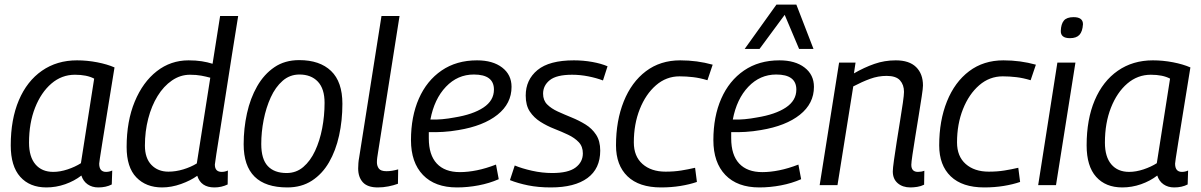

<svg xmlns="http://www.w3.org/2000/svg" viewBox="-20 -810 5256 840"><path d="M410 10Q383 10 363.5 -3.5Q344 -17 336 -42Q305 -18 265 -4Q225 10 183 10Q110 10 68.5 -36.5Q27 -83 27 -174Q27 -288 62.5 -371.5Q98 -455 163.5 -500.5Q229 -546 317 -546Q361 -546 405 -537.5Q449 -529 481 -515Q461 -392 448 -311.5Q435 -231 427.5 -184.5Q420 -138 417 -117.5Q414 -97 414 -94Q414 -58 444 -58Q458 -58 471 -64L469 -3Q444 10 410 10ZM334 -96 392 -466Q360 -483 308 -483Q250 -483 205 -444.5Q160 -406 133.5 -339Q107 -272 107 -186Q107 -124 135 -91Q163 -58 213 -58Q243 -58 276 -69Q309 -80 334 -96Z M918 10Q859 10 843 -41Q814 -20 772 -5Q730 10 689 10Q619 10 576.5 -34Q534 -78 534 -167Q534 -280 569.5 -365.5Q605 -451 666 -498.5Q727 -546 805 -546Q837 -546 862.5 -542Q888 -538 910 -531L943 -740H1022Q1009 -660 995 -571.5Q981 -483 968 -399Q955 -315 944 -246.5Q933 -178 926.5 -136Q920 -94 920 -90Q920 -58 950 -58Q964 -58 977 -64L976 -3Q949 10 918 10ZM717 -59Q749 -59 782 -69Q815 -79 841 -95L900 -470Q882 -475 860.5 -479Q839 -483 811 -483Q769 -483 732.5 -458Q696 -433 669.5 -390Q643 -347 628.5 -291Q614 -235 614 -173Q614 -118 642.5 -88.5Q671 -59 717 -59Z M1237 10Q1046 10 1046 -179Q1046 -248 1060.5 -314Q1075 -380 1105 -432.5Q1135 -485 1180.5 -516Q1226 -547 1289 -547Q1379 -547 1428.5 -499.5Q1478 -452 1478 -356Q1478 -283 1463.5 -217Q1449 -151 1419.5 -100Q1390 -49 1344.5 -19.5Q1299 10 1237 10ZM1234 -53Q1276 -53 1307 -79.5Q1338 -106 1358.5 -150Q1379 -194 1389.5 -248.5Q1400 -303 1400 -360Q1400 -422 1370.5 -453Q1341 -484 1290 -484Q1248 -484 1216.5 -456.5Q1185 -429 1164.5 -384Q1144 -339 1133.5 -285.5Q1123 -232 1123 -180Q1123 -114 1151.5 -83.5Q1180 -53 1234 -53Z M1649 -740H1728L1634 -144Q1632 -132 1630.5 -121Q1629 -110 1629 -100Q1629 -84 1637.5 -72.5Q1646 -61 1671 -61Q1683 -61 1695.5 -63Q1708 -65 1722 -69L1721 -6Q1702 1 1679 5.5Q1656 10 1633 10Q1588 10 1567.5 -12.5Q1547 -35 1547 -73Q1547 -84 1548 -96.5Q1549 -109 1551 -119Z M2162 -26Q2121 -8 2073.5 1Q2026 10 1979 10Q1883 10 1830.5 -44.5Q1778 -99 1778 -197Q1778 -300 1812.5 -378.5Q1847 -457 1912 -501.5Q1977 -546 2067 -546Q2136 -546 2177 -514.5Q2218 -483 2218 -430Q2218 -357 2156.5 -308Q2095 -259 1986 -241Q1952 -235 1919 -233Q1886 -231 1856 -232Q1856 -219 1856 -205Q1856 -132 1891 -94.5Q1926 -57 1992 -57Q2027 -57 2066.5 -65Q2106 -73 2150 -90ZM2053 -484Q1982 -484 1931 -430.5Q1880 -377 1863 -287Q1888 -286 1915 -288.5Q1942 -291 1968 -296Q2049 -309 2095 -339.5Q2141 -370 2141 -418Q2141 -484 2053 -484Z M2211 -22 2232 -86Q2263 -73 2307.5 -63Q2352 -53 2396 -53Q2466 -53 2498 -77Q2530 -101 2530 -139Q2530 -169 2512 -188Q2494 -207 2465.5 -220.5Q2437 -234 2405 -246.5Q2373 -259 2344.5 -277Q2316 -295 2298 -322Q2280 -349 2280 -392Q2280 -461 2331.5 -503.5Q2383 -546 2491 -546Q2532 -546 2571 -539Q2610 -532 2638 -520L2618 -458Q2589 -469 2553.5 -476Q2518 -483 2483 -483Q2415 -483 2385.5 -459.5Q2356 -436 2356 -400Q2356 -371 2374 -353Q2392 -335 2420.5 -322Q2449 -309 2481 -296Q2513 -283 2541.5 -265.5Q2570 -248 2588 -220.5Q2606 -193 2606 -151Q2606 -72 2550 -31Q2494 10 2390 10Q2335 10 2290.5 1Q2246 -8 2211 -22Z M2872 10Q2776 10 2725.5 -38.5Q2675 -87 2675 -174Q2675 -282 2709 -366.5Q2743 -451 2806 -498.5Q2869 -546 2956 -546Q3030 -546 3098 -527L3075 -459Q3042 -469 3012 -472.5Q2982 -476 2953 -476Q2895 -476 2850 -437Q2805 -398 2779 -332.5Q2753 -267 2753 -187Q2753 -126 2791 -92.5Q2829 -59 2892 -59Q2929 -59 2960 -64Q2991 -69 3021 -76L3029 -14Q2997 -3 2957 3.5Q2917 10 2872 10Z M3485 -26Q3444 -8 3396.5 1Q3349 10 3302 10Q3206 10 3153.5 -44.5Q3101 -99 3101 -197Q3101 -300 3135.5 -378.5Q3170 -457 3235 -501.5Q3300 -546 3390 -546Q3459 -546 3500 -514.5Q3541 -483 3541 -430Q3541 -357 3479.5 -308Q3418 -259 3309 -241Q3275 -235 3242 -233Q3209 -231 3179 -232Q3179 -219 3179 -205Q3179 -132 3214 -94.5Q3249 -57 3315 -57Q3350 -57 3389.5 -65Q3429 -73 3473 -90ZM3376 -484Q3305 -484 3254 -430.5Q3203 -377 3186 -287Q3211 -286 3238 -288.5Q3265 -291 3291 -296Q3372 -309 3418 -339.5Q3464 -370 3464 -418Q3464 -484 3376 -484ZM3238 -596 3377 -790H3464L3539 -596H3476L3413 -745L3303 -596Z M3651 -536H3723L3716 -489Q3761 -515 3805.5 -530.5Q3850 -546 3899 -546Q3958 -546 3988 -516.5Q4018 -487 4018 -436Q4018 -424 4012.5 -388Q4007 -352 3999.5 -305.5Q3992 -259 3984.5 -213Q3977 -167 3972 -133Q3967 -99 3967 -89Q3967 -58 3996 -58Q4011 -58 4024 -63L4023 -2Q4009 5 3993 7.5Q3977 10 3963 10Q3929 10 3907.5 -8.5Q3886 -27 3886 -60Q3886 -73 3891 -108.5Q3896 -144 3903 -189Q3910 -234 3917.5 -279.5Q3925 -325 3930 -360Q3935 -395 3935 -408Q3935 -439 3917.5 -458.5Q3900 -478 3859 -478Q3822 -478 3786.5 -465Q3751 -452 3713 -432L3644 0H3566Z M4286 10Q4190 10 4139.5 -38.5Q4089 -87 4089 -174Q4089 -282 4123 -366.5Q4157 -451 4220 -498.5Q4283 -546 4370 -546Q4444 -546 4512 -527L4489 -459Q4456 -469 4426 -472.5Q4396 -476 4367 -476Q4309 -476 4264 -437Q4219 -398 4193 -332.5Q4167 -267 4167 -187Q4167 -126 4205 -92.5Q4243 -59 4306 -59Q4343 -59 4374 -64Q4405 -69 4435 -76L4443 -14Q4411 -3 4371 3.5Q4331 10 4286 10Z M4677 -735Q4718 -735 4718 -704Q4716 -672 4702.5 -657.5Q4689 -643 4661 -643Q4620 -643 4621 -675Q4622 -705 4634.5 -720Q4647 -735 4677 -735ZM4522 0 4606 -536H4685L4600 0Z M5117 10Q5090 10 5070.5 -3.5Q5051 -17 5043 -42Q5012 -18 4972 -4Q4932 10 4890 10Q4817 10 4775.5 -36.5Q4734 -83 4734 -174Q4734 -288 4769.5 -371.5Q4805 -455 4870.5 -500.5Q4936 -546 5024 -546Q5068 -546 5112 -537.5Q5156 -529 5188 -515Q5168 -392 5155 -311.5Q5142 -231 5134.5 -184.5Q5127 -138 5124 -117.5Q5121 -97 5121 -94Q5121 -58 5151 -58Q5165 -58 5178 -64L5176 -3Q5151 10 5117 10ZM5041 -96 5099 -466Q5067 -483 5015 -483Q4957 -483 4912 -444.5Q4867 -406 4840.5 -339Q4814 -272 4814 -186Q4814 -124 4842 -91Q4870 -58 4920 -58Q4950 -58 4983 -69Q5016 -80 5041 -96Z"/></svg>

Font: Georama
Style: Italic
Weight: 400
Italic angle: -9°
Designer: Jean-Baptiste Levee
Foundry: Production Type
Version: Version 1.000